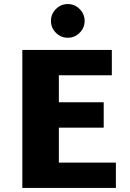

<svg xmlns="http://www.w3.org/2000/svg" viewBox="-20 -926 641 946"><path d="M372.5 -764.5Q348 -740 314 -740Q280 -740 255.5 -764.5Q231 -789 231 -823Q231 -857 255.5 -881.5Q280 -906 314 -906Q348 -906 372.5 -881.5Q397 -857 397 -823Q397 -789 372.5 -764.5ZM270 -125H551V0H90V-680H531V-555H270V-422H491V-297H270Z"/></svg>

Font: Martel Sans Heavy
Style: Regular
Weight: 900
Designer: Dan Reynolds and Mathieu Réguer
Foundry: Dan Reynolds and Mathieu Réguer
Version: Version 1.001;PS 001.001;hotconv 1.0.70;makeotf.lib2.5.58329